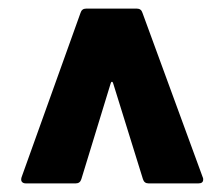

<svg xmlns="http://www.w3.org/2000/svg" viewBox="-20 -720 521 446"><path d="M30 -308 167 -690Q170 -700 180 -700H298Q308 -700 311 -690L451 -308Q452 -307 452 -303Q452 -294 441 -294H325Q315 -294 312 -304L243 -526Q242 -530 240 -530Q238 -530 237 -526L169 -304Q166 -294 156 -294H40Q34 -294 31 -297.5Q28 -301 30 -308Z"/></svg>

Font: Barlow GEO ExtraBold
Style: Regular
Weight: 800
Designer: Jeremy Tribby
Foundry: Tribby Type
Version: Version 1.408